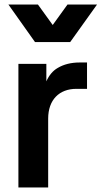

<svg xmlns="http://www.w3.org/2000/svg" viewBox="-20 -825 447 845"><path d="M289 -640 407 -805H277L212 -715L147 -805H17L134 -640ZM192 0V-303C192 -386 241 -434 316 -434H363V-550H331C293 -550 261 -542 234 -526C213 -514 196 -494 184 -467V-544H61V0Z"/></svg>

Font: Plus Jakarta Sans
Style: Bold
Weight: 700
Designer: Gumpita Rahayu
Foundry: Tokotype
Version: Version 2.071;gftools[0.9.30]